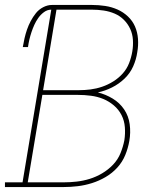

<svg xmlns="http://www.w3.org/2000/svg" viewBox="-38 -755 658 775"><path d="M-18 0V-19H53L169 -716Q153 -716 139.5 -706Q126 -696 116.5 -682.5Q107 -669 100.5 -654.5Q94 -640 89 -625Q84 -610 80.5 -595Q77 -580 75 -565H54Q57 -583 61 -600.5Q65 -618 71 -635.5Q77 -653 86 -670Q95 -687 107 -702Q119 -717 136.5 -726Q154 -735 172 -735H333Q360 -735 386.5 -731Q413 -727 436.5 -716.5Q460 -706 478.5 -688.5Q497 -671 507 -648Q517 -625 519 -598Q521 -571 516 -544Q512 -515 499.5 -487Q487 -459 464.5 -437.5Q442 -416 414 -402Q386 -388 357 -382Q389 -374 417 -357Q445 -340 463 -313.5Q481 -287 485.5 -253.5Q490 -220 484 -186Q479 -157 467.5 -129Q456 -101 435.5 -78.5Q415 -56 388.5 -40.5Q362 -25 333.5 -16Q305 -7 276 -3.5Q247 0 219 0ZM136 -391H281Q304 -391 327.5 -394Q351 -397 374.5 -405Q398 -413 419.5 -426.5Q441 -440 457.5 -458.5Q474 -477 483 -500Q492 -523 496 -547Q500 -570 498.5 -594Q497 -618 487.5 -638.5Q478 -659 462 -675Q446 -691 425 -700Q404 -709 380.5 -712.5Q357 -716 333 -716H190ZM219 -19Q245 -19 271.5 -22Q298 -25 324 -33Q350 -41 374.5 -55.5Q399 -70 418.5 -90.5Q438 -111 448.5 -137Q459 -163 464 -189Q468 -215 466 -241.5Q464 -268 452.5 -290.5Q441 -313 421.5 -329.5Q402 -346 379 -355.5Q356 -365 329.5 -368.5Q303 -372 276 -372H133L74 -19Z"/></svg>

Font: Iosevka Curly Slab ThEx
Style: Italic
Weight: 100
Width: 7
Italic angle: -9°
Monospace: yes
Designer: Belleve Invis
Foundry: Belleve Invis
Version: Version 11.1.0; ttfautohint (v1.8.3)